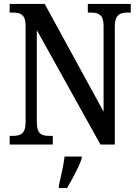

<svg xmlns="http://www.w3.org/2000/svg" viewBox="-20 -734 704 975"><path d="M29 0H248V-44H230C192 -44 167 -53 167 -114V-581L490 0H563V-600C563 -659 590 -670 626 -670H644V-714H426V-670H443C479 -670 506 -660 506 -604V-167L207 -714H29V-670H47C82 -670 110 -661 110 -604V-114C110 -53 83 -44 44 -44H29ZM279 208V221H320C346 179 381 113 395 71V61H308C302 109 289 164 279 208Z"/></svg>

Font: Noto Serif Devanagari Condensed Medium
Style: Regular
Weight: 500
Width: 3
Designer: Universal Thirst, Indian Type Foundry and the Monotype Design Team
Foundry: Monotype Imaging Inc.
Version: Version 2.004